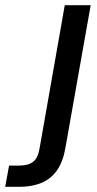

<svg xmlns="http://www.w3.org/2000/svg" viewBox="-141 -516 375 741"><path d="M-121 205 -106 123H-67Q-31 123 -12.5 108Q6 93 12 55L109 -496H209L111 57Q102 109 78.5 142Q55 175 18.5 190Q-18 205 -66 205Z"/></svg>

Font: DM Sans 36pt Medium
Style: Italic
Weight: 500
Italic angle: -10°
Designer: Colophon Foundry, Jonny Pinhorn
Foundry: Colophon Foundry
Version: Version 4.004;gftools[0.9.30]